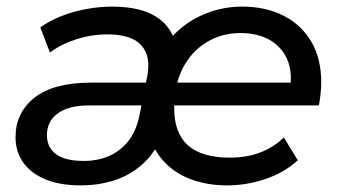

<svg xmlns="http://www.w3.org/2000/svg" viewBox="-20 -555 1029 581"><path d="M225 6Q162 6 118 -12Q74 -30 50.5 -63Q27 -96 27 -140Q27 -214 84.5 -259.5Q142 -305 257 -305H430L420 -236H249Q188 -236 155 -212Q122 -188 122 -146Q122 -109 149.5 -88.5Q177 -68 234 -68Q275 -68 309 -82.5Q343 -97 367 -126.5Q391 -156 401 -201L425 -321Q438 -384 408 -417.5Q378 -451 305 -451Q257 -451 210.5 -436Q164 -421 131 -396L102 -472Q131 -493 167.5 -507Q204 -521 243 -528Q282 -535 320 -535Q413 -535 462.5 -497.5Q512 -460 516 -391L467 -397Q492 -441 530.5 -472Q569 -503 616 -519Q663 -535 712 -535Q784 -535 838 -507.5Q892 -480 922 -429Q952 -378 952 -306Q952 -288 950 -270Q948 -252 945 -236H483L495 -305H898L857 -281Q866 -337 849 -375.5Q832 -414 795.5 -434.5Q759 -455 708 -455Q650 -455 604 -426.5Q558 -398 532.5 -347.5Q507 -297 507 -229Q507 -152 549 -115Q591 -78 675 -78Q728 -78 768.5 -94Q809 -110 839 -139L881 -70Q841 -33 784 -13.5Q727 6 666 6Q606 6 555 -13.5Q504 -33 470 -73Q436 -113 424 -175L479 -173Q460 -106 420.5 -67Q381 -28 331 -11Q281 6 225 6Z"/></svg>

Font: Montserrat Thin Medium
Style: Italic
Weight: 500
Italic angle: -11.3°
Version: Version 9.000